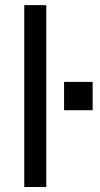

<svg xmlns="http://www.w3.org/2000/svg" viewBox="-20 -748 399 768"><path d="M165 -727.5V0H77.1V-727.5ZM236.3 -307.1V-420.4H350.6V-307.1Z"/></svg>

Font: Atlassian Sans
Style: Regular
Weight: 400
Designer: Rasmus Andersson
Foundry: Modifications by Atlassian Pty Ltd, manufactured by rsms
Version: Version 4.001;git-9221beed3